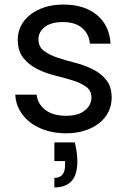

<svg xmlns="http://www.w3.org/2000/svg" viewBox="-20 -577 562 844"><path d="M309 49Q320 96 320 132Q320 192 294 219.5Q268 247 219 247V205Q266 205 266 149V131H219V49ZM471 -149Q471 -115 457 -86Q443 -57 416.5 -36Q390 -15 353 -3Q316 9 271 9Q223 9 183 -3.5Q143 -16 113.5 -38.5Q84 -61 66.5 -92Q49 -123 47 -161H141Q145 -121 178.5 -94.5Q212 -68 270 -68Q324 -68 353 -91.5Q382 -115 382 -149Q382 -179 358 -196Q334 -213 298 -224Q262 -235 220 -245.5Q178 -256 142 -274.5Q106 -293 82 -323Q58 -353 58 -404Q58 -435 72 -463Q86 -491 112.5 -512Q139 -533 176 -545Q213 -557 259 -557Q350 -557 405.5 -511.5Q461 -466 466 -385H375Q372 -427 341.5 -453.5Q311 -480 256 -480Q205 -480 177 -458.5Q149 -437 149 -404Q149 -372 172.5 -354Q196 -336 231.5 -324Q267 -312 308.5 -301.5Q350 -291 386 -273.5Q422 -256 446 -227Q470 -198 471 -149Z"/></svg>

Font: Poppins
Style: Regular
Weight: 400
Designer: Ninad Kale (Devanagari), Jonny Pinhorn (Latin)
Foundry: Indian Type Foundry
Version: Version 3.002 2017